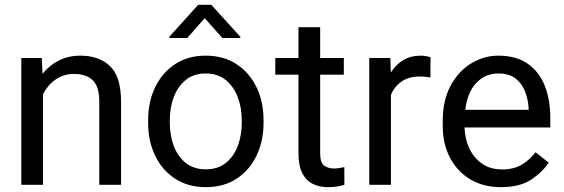

<svg xmlns="http://www.w3.org/2000/svg" viewBox="-20 -770 2350 800"><path d="M288.1 -461.9Q244.6 -461.9 211.4 -438.5Q178.2 -415 159.2 -377.4V0H68.8V-528.3H154.3L157.2 -462.4Q185.5 -498 225.6 -518.1Q265.6 -538.1 314.9 -538.1Q393.1 -538.1 438.7 -494.1Q484.4 -450.2 484.4 -346.2V0H393.6V-347.2Q393.6 -409.2 366.5 -435.5Q339.4 -461.9 288.1 -461.9Z M597.2 -258.3V-269.5Q597.2 -346.2 626.5 -406.7Q655.8 -467.3 709.5 -502.7Q763.2 -538.1 836.9 -538.1Q911.6 -538.1 965.6 -502.7Q1019.5 -467.3 1048.8 -406.7Q1078.1 -346.2 1078.1 -269.5V-258.3Q1078.1 -182.1 1048.8 -121.3Q1019.5 -60.5 965.8 -25.4Q912.1 9.8 837.9 9.8Q763.7 9.8 709.7 -25.4Q655.8 -60.5 626.5 -121.3Q597.2 -182.1 597.2 -258.3ZM687.5 -269.5V-258.3Q687.5 -206.1 704.1 -161.9Q720.7 -117.7 754.2 -91.1Q787.6 -64.5 837.9 -64.5Q887.7 -64.5 920.9 -91.1Q954.1 -117.7 970.7 -161.9Q987.3 -206.1 987.3 -258.3V-269.5Q987.3 -321.3 970.5 -365.5Q953.6 -409.7 920.4 -436.8Q887.2 -463.9 836.9 -463.9Q787.1 -463.9 753.9 -436.8Q720.7 -409.7 704.1 -365.5Q687.5 -321.3 687.5 -269.5ZM860.4 -750 981.4 -616.7V-611.8H906.2L833 -694.3L760.3 -611.8H686V-617.2L805.7 -750Z M1412.6 -528.3V-459H1314V-130.9Q1314 -90.3 1331.8 -79.1Q1349.6 -67.9 1372.1 -67.9Q1383.3 -67.9 1395.8 -70.1Q1408.2 -72.3 1414.6 -73.7L1415 0Q1404.3 3.4 1387 6.6Q1369.6 9.8 1345.2 9.8Q1312 9.8 1284.2 -3.4Q1256.3 -16.6 1240 -47.6Q1223.6 -78.6 1223.6 -131.3V-459H1127V-528.3H1223.6V-656.7H1314V-528.3Z M1773.9 -531.2 1773.4 -447.3Q1753.4 -451.2 1729.5 -451.2Q1683.1 -451.2 1653.3 -430.4Q1623.5 -409.7 1608.9 -375V0H1518.6V-528.3H1606.4L1608.4 -467.8Q1628.4 -500 1659.4 -519Q1690.4 -538.1 1733.9 -538.1Q1743.7 -538.1 1756.3 -535.9Q1769 -533.7 1773.9 -531.2Z M2067.4 9.8Q1993.7 9.8 1939.2 -22.9Q1884.8 -55.7 1854.7 -113.5Q1824.7 -171.4 1824.7 -245.6V-266.1Q1824.7 -352.5 1857.7 -413.3Q1890.6 -474.1 1943.6 -506.1Q1996.6 -538.1 2055.7 -538.1Q2131.3 -538.1 2179.4 -504.2Q2227.5 -470.2 2250.2 -411.9Q2272.9 -353.5 2272.9 -279.3V-238.8H1915.5Q1917 -190.4 1936 -150.6Q1955.1 -110.8 1989.5 -87.4Q2023.9 -64 2072.3 -64Q2120.1 -64 2153.3 -83.5Q2186.5 -103 2211.4 -135.7L2266.1 -92.3Q2240.7 -53.2 2193.4 -21.7Q2146 9.8 2067.4 9.8ZM2055.7 -463.9Q2002 -463.9 1964.8 -424.8Q1927.7 -385.7 1918.5 -312.5H2182.6V-319.3Q2180.7 -354.5 2168.2 -387.7Q2155.8 -420.9 2128.9 -442.4Q2102.1 -463.9 2055.7 -463.9Z"/></svg>

Font: Vazirmatn RD FD
Style: Regular
Weight: 400
Designer: Saber Rastikerdar
Foundry: Saber Rastikerdar
Version: Version 33.003